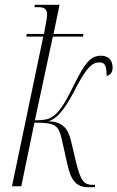

<svg xmlns="http://www.w3.org/2000/svg" viewBox="-20 -779 491 803"><path d="M350 4H376L378 -6H366C334 -6 318 -20 300 -93L276 -194C263 -247 236 -270 182 -272C229 -283 270 -357 301 -418C344 -499 367 -518 396 -518C418 -518 426 -505 426 -462C439 -463 451 -475 451 -496C451 -530 431 -546 402 -546C357 -546 334 -511 295 -435C259 -363 240 -326 211 -300C190 -281 171 -276 126 -276L201 -626H327L329 -637H204L229 -759H126L124 -749H139C162 -749 177 -744 177 -718C177 -708 174 -690 164 -637H92L90 -626H161L30 0H69L124 -266C212 -266 224 -256 238 -198L262 -91C277 -24 299 4 350 4Z"/></svg>

Font: Noto Serif Display ExtraCondensed ExtraLight
Style: Italic
Weight: 200
Width: 2
Italic angle: -12°
Designer: Monotype Design Team
Foundry: Monotype Imaging Inc.
Version: Version 2.009